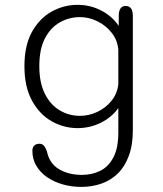

<svg xmlns="http://www.w3.org/2000/svg" viewBox="-20 -506 659 774"><path d="M308 247.5Q269 247.5 233.5 237.5Q198 227.5 170.2 208.5Q142.5 189.5 126.5 162.5Q110.5 135.5 110.5 102Q110.5 88 118.2 80.8Q126 73.5 138.5 73.5Q151.5 73.5 158.2 82.8Q165 92 169 104Q179.5 153.5 218.2 176.2Q257 199 310 199Q350.5 199 383.8 182.8Q417 166.5 437 128.8Q457 91 457 28V-70.5Q431 -33.5 387 -11.5Q343 10.5 292.5 10.5Q238 10.5 189 -16.8Q140 -44 109.2 -99.8Q78.5 -155.5 78.5 -239Q78.5 -323 109.2 -378Q140 -433 189 -459.8Q238 -486.5 292.5 -486.5Q344 -486.5 388.2 -463.5Q432.5 -440.5 458.5 -401.5L459 -451Q462.5 -482 486.5 -482Q515.5 -482 515.5 -442V19Q515.5 79 499.2 122.5Q483 166 454.8 193.5Q426.5 221 388.8 234.2Q351 247.5 308 247.5ZM302.5 -39Q338.5 -39 372.5 -55Q406.5 -71 429.8 -100Q453 -129 457 -167V-305Q454 -343.5 430.5 -373.5Q407 -403.5 372.8 -420.2Q338.5 -437 302.5 -437Q259 -437 221.8 -416.2Q184.5 -395.5 161.5 -352Q138.5 -308.5 138.5 -239Q138.5 -171.5 161.5 -126.8Q184.5 -82 221.8 -60.5Q259 -39 302.5 -39Z"/></svg>

Font: Sono Monospace Light
Style: Regular
Weight: 300
Version: Version 2.112